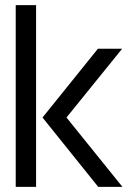

<svg xmlns="http://www.w3.org/2000/svg" viewBox="-20 -725 515 745"><path d="M361 0 145 -269 360 -536H454L238 -269L455 0ZM41 0V-705H120V0Z"/></svg>

Font: Stick No Bills ExtraLight
Style: Regular
Weight: 400
Version: Version 2.000